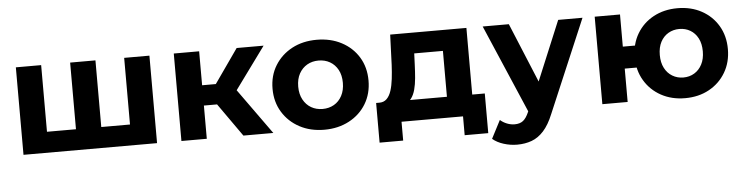

<svg xmlns="http://www.w3.org/2000/svg" viewBox="-46 -761 4553 1176"><g transform="rotate(-5 2231.0 -172.5)"><path d="M74.7 0V-537.9H230.3V-91.8L195.2 -128.1H442.4L408.5 -91.8V-537.9H564.1V-91.8L528 -128.1H775.8L740.7 -91.8V-537.9H895.9V0Z M1426.7 0 1247.2 -254.6 1373.7 -330.5 1610.7 0ZM1045.7 0V-537.9H1201.7V0ZM1155.6 -204.3V-329.1H1344V-204.3ZM1388.8 -251.4 1242.6 -267.2 1432.3 -537.9H1597.9Z M1924.6 7.6Q1839.1 7.6 1772.6 -28Q1706.1 -63.6 1667.8 -126.2Q1629.5 -188.8 1629.5 -269.3Q1629.5 -350.4 1667.9 -412.6Q1706.3 -474.8 1772.5 -510.2Q1838.8 -545.5 1924.6 -545.5Q2010.3 -545.5 2077.1 -510.2Q2143.9 -474.9 2181.8 -412.7Q2219.6 -350.6 2219.6 -269.3Q2219.6 -188.6 2181.8 -126.1Q2144.1 -63.6 2077 -28Q2010 7.6 1924.6 7.6ZM1924.6 -120.1Q1964 -120.1 1994.9 -137.9Q2025.8 -155.6 2043.8 -189.5Q2061.8 -223.3 2061.8 -269.2Q2061.8 -316 2043.8 -349.2Q2025.8 -382.3 1994.9 -400.1Q1964 -417.8 1924.9 -417.8Q1885.7 -417.8 1854.8 -400.1Q1824 -382.3 1805.6 -349.2Q1787.3 -316 1787.3 -269.2Q1787.3 -223.3 1805.6 -189.5Q1824 -155.6 1854.8 -137.9Q1885.6 -120.1 1924.6 -120.1Z M2425.8 -106.2 2272.4 -128.1Q2300.8 -127.5 2319 -145.2Q2337.2 -163 2347.3 -194.4Q2357.4 -225.8 2362.2 -266.6Q2367 -307.3 2369.2 -352.2L2376.2 -537.9H2844.9V-69.8H2689.3V-410.2H2512.9L2510.1 -340.6Q2508.5 -297.8 2505.1 -259Q2501.7 -220.3 2493.2 -188.6Q2484.7 -157 2468.7 -135.6Q2452.8 -114.1 2425.8 -106.2ZM2254 115.8V-128.1H2922.1V115.8H2777.1V0H2399V115.8Z M3092.6 201.6Q3051.2 201.6 3010.2 188.7Q2969.1 175.8 2942.3 152.6L2999.8 41.6Q3018 57.7 3041.3 66.9Q3064.6 76.1 3088.2 76.1Q3120.7 76.1 3140.3 60.5Q3159.9 45 3175.3 9.2L3203.8 -56.7L3216.1 -73.8L3409.2 -537.9H3558.7L3316.2 33.3Q3289.8 98.1 3256.3 134.9Q3222.9 171.8 3182.2 186.7Q3141.6 201.6 3092.6 201.6ZM3184.8 20.8 2945 -537.9H3105.8L3292.1 -87.8Z M4142.7 7.6Q4059.7 7.6 3995 -28Q3930.3 -63.6 3893.3 -126.2Q3856.2 -188.8 3856.2 -269.3Q3856.2 -350.4 3893.3 -412.9Q3930.3 -475.3 3995 -510.4Q4059.7 -545.5 4142.7 -545.5Q4225.9 -545.5 4290.4 -510.4Q4355 -475.3 4392.1 -412.9Q4429.1 -350.4 4429.1 -269.2Q4429.1 -188.7 4392 -126Q4355 -63.3 4290.4 -27.9Q4225.9 7.6 4142.7 7.6ZM3633.7 0V-537.9H3789.3V-340.2H3947.1V-205.1H3789.3V0ZM4142.7 -119.5Q4180.6 -119.5 4210.5 -137.7Q4240.4 -155.8 4257.6 -189.3Q4274.9 -222.7 4274.9 -268.9Q4274.9 -316 4257.6 -349.2Q4240.3 -382.3 4210.5 -400.1Q4180.7 -417.8 4142.8 -417.8Q4105.8 -417.8 4075.4 -400.1Q4045.1 -382.3 4027.7 -349.2Q4010.4 -316 4010.4 -268.9Q4010.4 -222.7 4027.7 -189.3Q4044.9 -155.8 4075.2 -137.7Q4105.5 -119.5 4142.7 -119.5Z"/></g></svg>

Font: Montserrat Thin
Style: Regular
Weight: 100
Designer: Julieta Ulanovsky
Foundry: Julieta Ulanovsky
Version: Version 9.000